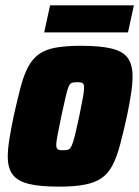

<svg xmlns="http://www.w3.org/2000/svg" viewBox="-20 -689 520 717"><path d="M201 8Q128 8 86.5 -2.5Q45 -13 27 -37.5Q9 -62 9 -104Q9 -132 15 -169.5Q21 -207 31 -255Q45 -318 57 -363.5Q69 -409 85 -439Q101 -469 125 -486.5Q149 -504 187.5 -511Q226 -518 282 -518Q355 -518 397.5 -507.5Q440 -497 457.5 -472Q475 -447 475 -404Q475 -376 469.5 -339.5Q464 -303 454 -255Q440 -192 428 -147Q416 -102 400 -71.5Q384 -41 359.5 -24Q335 -7 296.5 0.5Q258 8 201 8ZM216 -128Q226 -128 232.5 -129.5Q239 -131 243.5 -137.5Q248 -144 252.5 -157.5Q257 -171 262.5 -195Q268 -219 276 -255Q285 -299 289.5 -324Q294 -349 294 -362Q294 -372 291 -376Q288 -380 282.5 -381Q277 -382 268 -382Q255 -382 248 -379.5Q241 -377 236 -365Q231 -353 225 -327Q219 -301 209 -255Q200 -210 195 -185Q190 -160 190 -148Q190 -139 193 -134.5Q196 -130 201.5 -129Q207 -128 216 -128ZM145 -568 167 -669H480L458 -568Z"/></svg>

Font: Saira SemiCondensed Black
Style: Italic
Weight: 900
Width: 4
Italic angle: -12°
Designer: Hector Gatti with collaboration of the Omnibus-Type team
Foundry: Omnibus-Type
Version: Version 1.101